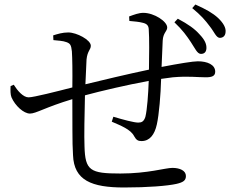

<svg xmlns="http://www.w3.org/2000/svg" viewBox="-20 -811 1040 852"><path d="M827 -624C845 -597 855 -573 870 -572C884 -571 895 -578 896 -596C897 -615 889 -634 866 -658C844 -683 816 -703 769 -728L754 -712C791 -677 809 -651 827 -624ZM911 -694C931 -669 939 -644 955 -643C969 -643 980 -651 981 -669C983 -687 972 -708 948 -731C924 -753 896 -769 847 -791L833 -775C871 -744 891 -721 911 -694ZM554 -718C578 -716 598 -714 613 -710C631 -706 639 -698 640 -682C643 -642 642 -563 641 -502C550 -483 424 -453 359 -437L364 -547C368 -586 383 -590 383 -608C383 -634 320 -667 283 -667C257 -667 235 -660 216 -654L217 -633C235 -631 260 -630 275 -624C291 -618 296 -612 299 -583C301 -554 302 -492 301 -423C235 -406 129 -379 107 -379C83 -379 58 -408 41 -435L27 -429C26 -410 26 -391 31 -379C47 -342 85 -307 113 -307C140 -307 181 -335 301 -371C302 -276 300 -178 304 -123C308 -10 387 21 531 21C635 21 723 14 763 5C793 -2 805 -10 805 -30C805 -54 778 -66 745 -66C713 -66 637 -41 514 -41C380 -41 358 -54 355 -161C353 -207 355 -301 357 -388C427 -407 542 -434 640 -452C638 -396 633 -323 625 -292C618 -271 608 -267 593 -267C575 -267 526 -280 483 -293L476 -271C515 -254 560 -237 575 -207C585 -189 593 -185 608 -185C644 -185 666 -213 676 -259C686 -304 693 -390 695 -461L747 -468C817 -474 854 -468 893 -468C920 -468 935 -473 935 -493C935 -524 900 -539 858 -539C836 -539 775 -529 697 -514L702 -631C704 -666 722 -672 722 -689C722 -716 664 -754 616 -754C596 -754 575 -746 553 -738Z"/></svg>

Font: Harano Aji Mincho CN
Style: Regular
Weight: 400
Foundry: Masamichi Hosoda
Version: HaranoAjiMinchoCN-Regular version 20230610;ttx 4.39.4